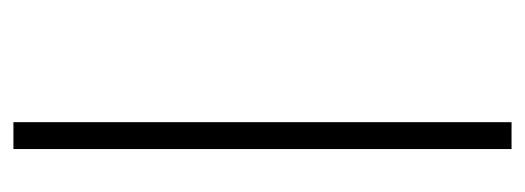

<svg xmlns="http://www.w3.org/2000/svg" viewBox="-268 -514 782 286"><g transform="rotate(90 123.0 -371.0)"><path d="M202 -742V0H162V-742Z"/></g></svg>

Font: Fz Poppins ExtLt
Style: Regular
Weight: 200
Designer: Ninad Kale (Devanagari), Jonny Pinhorn (Latin)
Foundry: Indian Type Foundry
Version: Vit hóa bi Vntype.Com & FontZin.Com